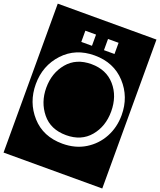

<svg xmlns="http://www.w3.org/2000/svg" viewBox="-208 -1037 1142 1369"><g transform="rotate(20 362.5 -352.0)"><path d="M-12 213V-917H737V213ZM239 -803V-718H320V-803ZM411 -803V-718H491V-803ZM688 -325Q688 -464 598 -562Q508 -660 362 -660Q218 -660 127.5 -562.5Q37 -465 37 -325Q37 -187 125 -88.5Q213 10 360 10Q458 10 532 -35.5Q606 -81 647 -157Q688 -233 688 -325ZM609 -324Q609 -211 544 -133.5Q479 -56 364 -56Q246 -56 181 -136Q116 -216 116 -326Q116 -438 181 -516Q246 -594 362 -594Q475 -594 542 -517.5Q609 -441 609 -324Z"/></g></svg>

Font: Zilla Slab Highlight Regular
Style: Regular
Weight: 400
Designer: Typotheque Type Foundry
Foundry: Typotheque type foundry
Version: Version 1.1; 2017; ttfautohint (v1.6)